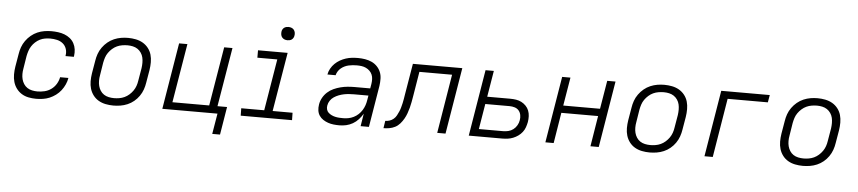

<svg xmlns="http://www.w3.org/2000/svg" viewBox="-48 -1030 6695 1498"><g transform="rotate(5 3300.0 -280.5)"><path d="M247 8Q216 8 186.5 2Q157 -4 133 -19Q109 -34 92 -57Q75 -80 67 -108Q59 -136 59 -166.5Q59 -197 64 -228L81 -328Q85 -355 94.5 -382Q104 -409 121.5 -433.5Q139 -458 162 -477Q185 -496 211.5 -507.5Q238 -519 266 -523.5Q294 -528 321 -528Q347 -528 373.5 -524.5Q400 -521 423.5 -512Q447 -503 466.5 -487.5Q486 -472 498 -450Q510 -428 513.5 -402.5Q517 -377 513 -350L512 -344H447V-348Q452 -376 443.5 -401Q435 -426 415.5 -442Q396 -458 370 -464Q344 -470 317 -470Q297 -470 276 -466.5Q255 -463 236 -453.5Q217 -444 200.5 -429Q184 -414 172.5 -396Q161 -378 154.5 -358Q148 -338 144 -318L128 -218Q124 -197 124 -175.5Q124 -154 129 -134.5Q134 -115 145 -98Q156 -81 172.5 -70Q189 -59 210 -54.5Q231 -50 252 -50Q279 -50 307 -56.5Q335 -63 359 -80Q383 -97 398.5 -122.5Q414 -148 419 -176H484Q480 -150 468.5 -124.5Q457 -99 440 -77Q423 -55 400 -38Q377 -21 352 -10.5Q327 0 300 4Q273 8 247 8Z M852 8Q821 8 791 2Q761 -4 736 -18.5Q711 -33 693.5 -56Q676 -79 667.5 -107Q659 -135 659 -166Q659 -197 664 -228L681 -328Q685 -355 694.5 -382Q704 -409 721.5 -433.5Q739 -458 762 -477Q785 -496 812 -507.5Q839 -519 866.5 -523.5Q894 -528 921 -528Q952 -528 982 -522Q1012 -516 1037 -501.5Q1062 -487 1080 -464Q1098 -441 1106 -413Q1114 -385 1114 -354Q1114 -323 1109 -292L1092 -192Q1088 -165 1078.5 -138Q1069 -111 1052 -86.5Q1035 -62 1012 -43Q989 -24 962 -12.5Q935 -1 907 3.5Q879 8 852 8ZM852 -50Q872 -50 893 -53.5Q914 -57 933.5 -66Q953 -75 970 -90Q987 -105 999.5 -123Q1012 -141 1019 -161Q1026 -181 1029 -202L1046 -302Q1049 -323 1049 -344.5Q1049 -366 1044.5 -385.5Q1040 -405 1028.5 -422Q1017 -439 1000.5 -450Q984 -461 963.5 -465.5Q943 -470 922 -470Q902 -470 880.5 -466.5Q859 -463 839.5 -454Q820 -445 803 -430Q786 -415 773.5 -397Q761 -379 754.5 -359Q748 -339 744 -318L728 -218Q724 -197 724 -175.5Q724 -154 729 -134.5Q734 -115 745 -98Q756 -81 772.5 -70Q789 -59 810 -54.5Q831 -50 852 -50Z M1640 161 1667 0H1235L1321 -520H1386L1309 -58H1597L1674 -520H1739L1662 -58H1737L1701 161Z M2251 0H1849L1848 -58H2028L2095 -462H1939V-520H2171L2094 -58H2250ZM2161 -618Q2148 -618 2137 -622.5Q2126 -627 2118.5 -636Q2111 -645 2109 -657.5Q2107 -670 2109 -683Q2110 -691 2115 -699.5Q2120 -708 2127.5 -713Q2135 -718 2143.5 -720Q2152 -722 2160 -722Q2173 -722 2184.5 -717.5Q2196 -713 2203 -704Q2210 -695 2212.5 -682.5Q2215 -670 2212 -657Q2211 -649 2206 -640.5Q2201 -632 2194 -627Q2187 -622 2178 -620Q2169 -618 2161 -618Z M2622 8Q2599 8 2576.5 5.5Q2554 3 2533.5 -4Q2513 -11 2494.5 -23Q2476 -35 2464 -53Q2452 -71 2449 -93.5Q2446 -116 2450 -140Q2454 -167 2468 -192.5Q2482 -218 2503.5 -237.5Q2525 -257 2551.5 -269Q2578 -281 2605.5 -288Q2633 -295 2660 -297.5Q2687 -300 2714 -300H2837L2843 -335Q2846 -354 2845.5 -373Q2845 -392 2838 -408.5Q2831 -425 2818 -437.5Q2805 -450 2789 -457.5Q2773 -465 2755 -467.5Q2737 -470 2718 -470Q2702 -470 2686 -468.5Q2670 -467 2654 -463.5Q2638 -460 2623 -453Q2608 -446 2594.5 -435Q2581 -424 2572 -409.5Q2563 -395 2559 -379H2495Q2499 -403 2511.5 -425.5Q2524 -448 2542 -465.5Q2560 -483 2582 -495.5Q2604 -508 2627.5 -515.5Q2651 -523 2674.5 -525.5Q2698 -528 2722 -528Q2750 -528 2777.5 -523.5Q2805 -519 2829 -508Q2853 -497 2871.5 -478Q2890 -459 2900 -434.5Q2910 -410 2910.5 -382Q2911 -354 2907 -326L2853 0H2788L2804 -99Q2790 -75 2770.5 -53.5Q2751 -32 2726.5 -18Q2702 -4 2675.5 2Q2649 8 2622 8ZM2647 -50Q2667 -50 2688 -54Q2709 -58 2729 -68Q2749 -78 2765.5 -93.5Q2782 -109 2793.5 -127.5Q2805 -146 2812 -166.5Q2819 -187 2822 -208L2828 -243H2714Q2695 -243 2675 -241.5Q2655 -240 2635.5 -236Q2616 -232 2596.5 -224.5Q2577 -217 2559.5 -205.5Q2542 -194 2530 -176Q2518 -158 2515 -138Q2512 -122 2516 -107Q2520 -92 2531 -82Q2542 -72 2555.5 -65.5Q2569 -59 2584 -55.5Q2599 -52 2615 -51Q2631 -50 2647 -50Z M2967 0 2976 -58Q2993 -58 3010 -63.5Q3027 -69 3041 -81Q3055 -93 3063.5 -109Q3072 -125 3079 -141Q3086 -157 3090.5 -174Q3095 -191 3099 -207.5Q3103 -224 3105.5 -241Q3108 -258 3111 -275L3152 -520H3539L3453 0H3388L3464 -462H3208L3176 -268Q3172 -245 3168 -222.5Q3164 -200 3158 -177.5Q3152 -155 3144 -132.5Q3136 -110 3124 -89Q3112 -68 3095.5 -49Q3079 -30 3057.5 -19Q3036 -8 3012.5 -4Q2989 0 2967 0Z M3635 0 3721 -520H3786L3752 -315H3932Q3956 -315 3978.5 -311.5Q4001 -308 4020.5 -298Q4040 -288 4055.5 -272Q4071 -256 4079 -235.5Q4087 -215 4088 -192Q4089 -169 4085 -145Q4081 -125 4074 -104.5Q4067 -84 4053 -66Q4039 -48 4020.5 -35Q4002 -22 3982 -14Q3962 -6 3941 -3Q3920 0 3899 0ZM3709 -58H3899Q3919 -58 3940 -63Q3961 -68 3978.5 -81.5Q3996 -95 4007 -114.5Q4018 -134 4021 -154Q4025 -175 4021 -195.5Q4017 -216 4004.5 -230.5Q3992 -245 3972.5 -251Q3953 -257 3932 -257H3742Z M4235 0 4321 -520H4386L4349 -298H4637L4674 -520H4739L4653 0H4588L4627 -240H4339L4300 0Z M5052 8Q5021 8 4991 2Q4961 -4 4936 -18.5Q4911 -33 4893.5 -56Q4876 -79 4867.5 -107Q4859 -135 4859 -166Q4859 -197 4864 -228L4881 -328Q4885 -355 4894.5 -382Q4904 -409 4921.5 -433.5Q4939 -458 4962 -477Q4985 -496 5012 -507.5Q5039 -519 5066.5 -523.5Q5094 -528 5121 -528Q5152 -528 5182 -522Q5212 -516 5237 -501.5Q5262 -487 5280 -464Q5298 -441 5306 -413Q5314 -385 5314 -354Q5314 -323 5309 -292L5292 -192Q5288 -165 5278.5 -138Q5269 -111 5252 -86.5Q5235 -62 5212 -43Q5189 -24 5162 -12.5Q5135 -1 5107 3.5Q5079 8 5052 8ZM5052 -50Q5072 -50 5093 -53.5Q5114 -57 5133.5 -66Q5153 -75 5170 -90Q5187 -105 5199.5 -123Q5212 -141 5219 -161Q5226 -181 5229 -202L5246 -302Q5249 -323 5249 -344.5Q5249 -366 5244.5 -385.5Q5240 -405 5228.5 -422Q5217 -439 5200.5 -450Q5184 -461 5163.5 -465.5Q5143 -470 5122 -470Q5102 -470 5080.5 -466.5Q5059 -463 5039.5 -454Q5020 -445 5003 -430Q4986 -415 4973.5 -397Q4961 -379 4954.5 -359Q4948 -339 4944 -318L4928 -218Q4924 -197 4924 -175.5Q4924 -154 4929 -134.5Q4934 -115 4945 -98Q4956 -81 4972.5 -70Q4989 -59 5010 -54.5Q5031 -50 5052 -50Z M5481 0 5567 -520H5947L5937 -462H5622L5546 0Z M6252 8Q6221 8 6191 2Q6161 -4 6136 -18.5Q6111 -33 6093.5 -56Q6076 -79 6067.5 -107Q6059 -135 6059 -166Q6059 -197 6064 -228L6081 -328Q6085 -355 6094.5 -382Q6104 -409 6121.5 -433.5Q6139 -458 6162 -477Q6185 -496 6212 -507.5Q6239 -519 6266.5 -523.5Q6294 -528 6321 -528Q6352 -528 6382 -522Q6412 -516 6437 -501.5Q6462 -487 6480 -464Q6498 -441 6506 -413Q6514 -385 6514 -354Q6514 -323 6509 -292L6492 -192Q6488 -165 6478.5 -138Q6469 -111 6452 -86.5Q6435 -62 6412 -43Q6389 -24 6362 -12.5Q6335 -1 6307 3.5Q6279 8 6252 8ZM6252 -50Q6272 -50 6293 -53.5Q6314 -57 6333.5 -66Q6353 -75 6370 -90Q6387 -105 6399.5 -123Q6412 -141 6419 -161Q6426 -181 6429 -202L6446 -302Q6449 -323 6449 -344.5Q6449 -366 6444.5 -385.5Q6440 -405 6428.5 -422Q6417 -439 6400.5 -450Q6384 -461 6363.5 -465.5Q6343 -470 6322 -470Q6302 -470 6280.5 -466.5Q6259 -463 6239.5 -454Q6220 -445 6203 -430Q6186 -415 6173.5 -397Q6161 -379 6154.5 -359Q6148 -339 6144 -318L6128 -218Q6124 -197 6124 -175.5Q6124 -154 6129 -134.5Q6134 -115 6145 -98Q6156 -81 6172.5 -70Q6189 -59 6210 -54.5Q6231 -50 6252 -50Z"/></g></svg>

Font: Iosevka Light Extended Oblique
Style: Regular
Weight: 300
Width: 7
Italic angle: -9°
Monospace: yes
Designer: Belleve Invis
Foundry: Belleve Invis
Version: Version 32.5.0; ttfautohint (v1.8.4)